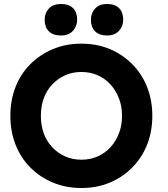

<svg xmlns="http://www.w3.org/2000/svg" viewBox="-20 -933 842 963"><path d="M32 -352Q32 -431 58 -497Q84 -563 132.5 -611.5Q181 -660 246 -687Q311 -714 388 -714Q466 -714 530.5 -687Q595 -660 643.5 -611Q692 -562 718 -496Q744 -430 744 -352Q744 -274 718 -208Q692 -142 643.5 -93Q595 -44 530.5 -17Q466 10 389 10Q311 10 246 -17Q181 -44 132.5 -92.5Q84 -141 58 -207.5Q32 -274 32 -352ZM592 -352Q592 -400 576.5 -440Q561 -480 534 -509.5Q507 -539 470 -555.5Q433 -572 388 -572Q344 -572 307 -555.5Q270 -539 242 -509.5Q214 -480 199.5 -440Q185 -400 185 -352Q185 -304 199.5 -264Q214 -224 242 -194.5Q270 -165 307 -148.5Q344 -132 388 -132Q433 -132 470 -148.5Q507 -165 534 -194.5Q561 -224 576.5 -264Q592 -304 592 -352ZM436 -834Q436 -867 457 -890Q478 -913 517 -913Q557 -913 577.5 -892Q598 -871 598 -834Q598 -802 577 -778.5Q556 -755 517 -755Q477 -755 456.5 -776.5Q436 -798 436 -834ZM204 -834Q204 -867 225 -890Q246 -913 286 -913Q326 -913 346.5 -892Q367 -871 367 -834Q367 -802 346 -778.5Q325 -755 286 -755Q245 -755 224.5 -776.5Q204 -798 204 -834Z"/></svg>

Font: Our Lexend SemiBold
Style: Regular
Weight: 600
Designer: Bonnie Shaver-Troup, Thomas Jockin
Foundry: Lexend
Version: Version 1.007